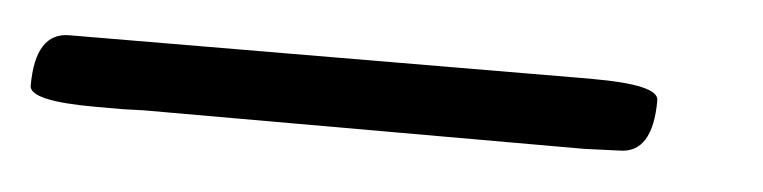

<svg xmlns="http://www.w3.org/2000/svg" viewBox="-32 9 556 140"><g transform="rotate(5 246.0 79.0)"><path d="M398.4 53.2Q446.8 53.2 446.8 64.5Q446.8 103.5 422.4 103.5L397 104.5H74.7L59.1 105H39.1Q-9.3 105 -9.3 93.8Q-9.3 54.7 15.6 54.7L388.7 53.2Z"/></g></svg>

Font: Averia Libre Light
Style: Italic
Weight: 300
Italic angle: -8.5°
Version: Version 1.002